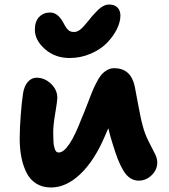

<svg xmlns="http://www.w3.org/2000/svg" viewBox="-20 -854 747 847"><path d="M287.1 -598.1Q223.1 -598.1 178.5 -637.2Q133.8 -676.3 133.8 -723.1Q133.8 -759.3 152.6 -779.1Q171.4 -798.8 201.2 -798.8Q233.9 -798.8 257.8 -756.8Q259.3 -753.9 264.4 -744.6Q269.5 -735.4 272 -731.9Q274.4 -728.5 279.8 -722.9Q285.2 -717.3 291.7 -715.1Q298.3 -712.9 307.1 -712.9Q320.8 -712.9 334.5 -723.9Q348.1 -734.9 367.7 -759.5Q387.2 -784.2 393.1 -790Q408.2 -806.2 415.5 -813.2Q422.9 -820.3 435.3 -827.1Q447.8 -834 460.9 -834Q485.4 -834 498.3 -820.8Q511.2 -807.6 511.2 -785.2Q511.2 -756.8 495.1 -724.6Q479 -692.4 451.2 -664.1Q423.3 -635.7 379.6 -616.9Q335.9 -598.1 287.1 -598.1ZM205.1 -26.9Q166.5 -26.9 138.7 -44.9Q110.8 -63 95.7 -94.7Q80.6 -126.5 73.7 -163.1Q66.9 -199.7 66.9 -243.2Q66.9 -286.6 71.5 -346.4Q76.2 -406.2 81.1 -438Q85.9 -473.6 102.5 -492.4Q119.1 -511.2 141.1 -511.2Q176.8 -511.2 204.8 -484.6Q232.9 -458 232.9 -421.9Q232.9 -409.2 223.9 -355.5Q214.8 -301.8 214.8 -273.9Q214.8 -259.8 215.1 -252.2Q215.3 -244.6 215.8 -231.7Q216.3 -218.8 217.8 -211.4Q219.2 -204.1 221.9 -196.3Q224.6 -188.5 228.8 -184.8Q232.9 -181.2 238.8 -181.2Q282.7 -181.2 339.8 -331.1Q349.6 -353.5 362.3 -386.5Q375 -419.4 382.8 -439.7Q390.6 -460 402.6 -484.1Q414.6 -508.3 425 -521.5Q435.5 -534.7 450.9 -543.9Q466.3 -553.2 483.9 -553.2Q556.6 -553.2 574.2 -474.1Q575.7 -467.3 588.9 -395.8Q602.1 -324.2 609.9 -297.9Q619.6 -261.2 636.2 -229Q652.8 -196.8 663.3 -176Q673.8 -155.3 673.8 -137.2Q673.8 -105.5 649.2 -81.3Q624.5 -57.1 591.8 -57.1Q571.3 -57.1 554.2 -68.4Q537.1 -79.6 523.4 -102.8Q509.8 -126 499.8 -151.9Q489.7 -177.7 478 -215.8Q463.4 -261.7 458 -288.1Q456.5 -285.2 451.2 -273.2Q445.8 -261.2 442.9 -253.9Q396.5 -145 334.2 -85.9Q272 -26.9 205.1 -26.9Z"/></svg>

Font: Shantell Sans Irregular Bouncy
Style: Bold
Weight: 700
Designer: Stephen Nixon, Anya Danilova, Shantell Martin
Foundry: Arrow Type
Version: Version 1.006;[9816181b4]